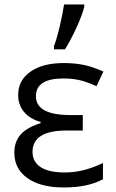

<svg xmlns="http://www.w3.org/2000/svg" viewBox="-20 -826 515 856"><path d="M349.1 -313V-244.1H276.9Q125 -244.1 125 -148.9Q125 -105 160.9 -81.1Q196.8 -57.1 268.1 -57.1Q309.1 -57.1 349.6 -66.7Q390.1 -76.2 439 -99.1V-26.9Q372.1 9.8 264.2 9.8Q161.6 9.8 102.8 -31.5Q43.9 -72.8 43.9 -145Q43.9 -192.9 70.8 -224.9Q97.7 -256.8 161.1 -276.9V-282.2Q113.3 -295.9 87.2 -326.9Q61 -357.9 61 -402.8Q61 -467.8 115.7 -506.3Q170.4 -544.9 264.2 -544.9Q311.5 -544.9 351.8 -536.9Q392.1 -528.8 440.9 -506.8L410.2 -441.9Q364.3 -462.4 332.5 -469.2Q300.8 -476.1 262.2 -476.1Q140.1 -476.1 140.1 -397Q140.1 -313 294.9 -313ZM220.7 -620.1Q233.9 -655.3 246.8 -710.7Q259.8 -766.1 265.6 -806.2H355.5V-794.9Q346.7 -758.8 320.1 -700.9Q293.5 -643.1 269.5 -606H220.7Z"/></svg>

Font: Open Sans ACDW
Style: acdw
Weight: 400
Foundry: Ascender Corporation
Version: Version 1.10